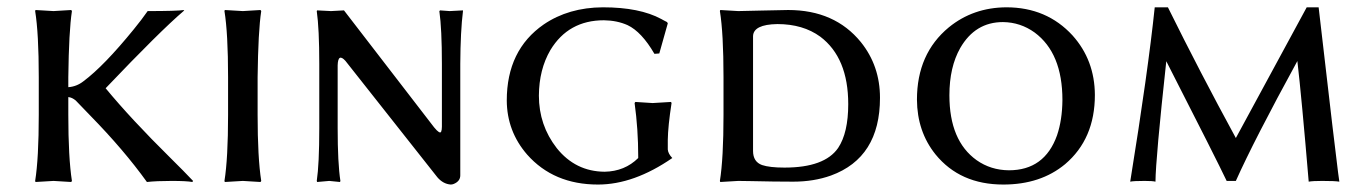

<svg xmlns="http://www.w3.org/2000/svg" viewBox="-20 -490 3699 520"><path d="M85 -280.8Q85 -399.9 75.2 -460L76.2 -462.9Q78.1 -462.9 125 -460Q125 -460 172.9 -462.9L174.8 -460Q166.5 -405.8 165 -280.8V-253.9Q187.5 -255.4 206.1 -270Q261.7 -311.5 342.3 -410.6Q364.3 -437.5 379.9 -460Q458.5 -460 479 -462.9L477.1 -460Q413.6 -405.8 266.1 -251Q335 -167.5 441.4 -62.5Q479 -25.4 502.9 0L501 2.9Q485.4 0 444.8 0Q403.8 0 377.9 2.9Q315.4 -84 225.1 -176.3Q196.3 -206.1 185.1 -217.8Q175.3 -226.1 165 -227.1V-179.2Q165 -63 174.8 0L172.9 2.9Q170.9 2.9 125 0L76.2 2.9L75.2 0Q85 -61 85 -179.2Z M597.7 -280.8Q597.7 -399.9 587.9 -460L588.9 -462.9Q590.8 -462.9 637.7 -460Q637.7 -460 685.5 -462.9L687.5 -460Q679.2 -405.8 677.7 -280.8V-179.2Q677.7 -63 687.5 0L685.5 2.9Q683.6 2.9 637.7 0Q637.7 0 588.9 2.9L587.9 0Q597.7 -61 597.7 -179.2Z M844.7 -316.9Q844.7 -412.1 837.9 -460L838.9 -461.9Q840.8 -461.9 876.5 -460Q876.5 -460 911.6 -461.9L1155.8 -145Q1171.4 -126 1174.8 -133.3Q1176.8 -138.2 1176.8 -147V-316.9Q1176.8 -412.1 1169.9 -460L1171.9 -461.9Q1173.8 -461.9 1197.8 -460L1233.9 -461.9V-460Q1227.1 -405.8 1226.6 -316.9V-15.1Q1226.6 1 1208.5 8.3Q1204.6 9.8 1200.7 9.8Q1180.2 8.3 1164.6 -9.8L915.5 -325.2Q895.5 -347.2 894.5 -313V-143.1Q894.5 -47.9 901.9 0L900.9 2.9Q898.9 2.9 871.6 0L838.9 2.9L837.9 0Q844.7 -45.4 844.7 -143.1Z M1708.5 -65.9Q1708.5 -140.6 1698.7 -210.9L1700.7 -213.9Q1702.6 -213.9 1747.6 -210.9Q1747.6 -210.9 1797.4 -213.9L1798.8 -210.9Q1789.1 -147.9 1788.6 -111.3Q1788.6 -100.1 1788.6 -85.9V-85Q1789.6 -73.7 1800.8 -62Q1696.8 9.8 1599.6 9.8Q1479.5 9.8 1407.7 -71.3Q1353 -134.3 1352.5 -217.8Q1352.5 -354.5 1452.6 -423.8Q1520 -469.7 1612.8 -470.2Q1712.4 -470.2 1771 -438.5Q1772.9 -437.5 1776.4 -435.5Q1783.7 -431.6 1786.6 -430.2L1788.6 -426.8L1765.6 -345.2L1752.4 -344.2Q1717.8 -403.8 1679.7 -421.9Q1651.4 -434.6 1615.7 -435.1Q1519.5 -435.1 1470.7 -354.5Q1439.9 -301.8 1439.5 -231Q1439.5 -150.9 1487.8 -88.9Q1538.6 -25.4 1617.7 -24.9Q1671.9 -25.9 1708.5 -62Z M2019.5 -81.1Q2019.5 -51.8 2043.9 -43Q2064.5 -36.1 2104.5 -36.1Q2213.4 -36.1 2250 -89.4Q2277.3 -130.4 2277.3 -208Q2277.3 -333.5 2201.7 -390.6Q2154.8 -424.8 2085.4 -424.8Q2020.5 -423.8 2019.5 -392.1ZM1979.5 -460Q1999.5 -460.4 2041.5 -461.4Q2099.1 -462.9 2114.7 -462.9Q2240.7 -462.9 2311.5 -376Q2363.3 -311.5 2363.3 -225.1Q2363.3 -63 2230.5 -14.6Q2184.1 2 2128.4 2Q2077.1 2 2014.6 0.5Q1988.8 0 1979.5 0L1930.7 2.9L1929.7 0Q1939.5 -61 1939.5 -179.2V-280.8Q1939.5 -399.9 1929.7 -460L1930.7 -462.9Q1932.6 -462.9 1979.5 -460Z M2696.3 -430.2Q2621.1 -430.2 2580.6 -359.9Q2551.3 -308.1 2551.3 -231.9Q2551.3 -108.9 2625 -56.2Q2663.1 -29.3 2712.4 -28.8Q2809.1 -28.8 2842.8 -123.5Q2856.9 -165 2857.4 -219.2Q2857.4 -346.2 2782.2 -401.9Q2743.7 -429.7 2696.3 -430.2ZM2945.3 -232.9Q2945.3 -113.8 2864.7 -45.4Q2798.3 9.8 2697.3 9.8Q2580.1 9.8 2513.7 -71.8Q2463.9 -133.8 2463.4 -220.2Q2463.4 -344.7 2549.8 -416Q2615.7 -469.7 2705.6 -470.2Q2814.9 -470.2 2884.8 -394Q2944.8 -327.1 2945.3 -232.9Z M3107.4 -470.2H3143.1Q3229.5 -295.4 3327.1 -116.2L3519 -470.2H3551.3Q3598.6 -61 3604 -22.5Q3606 -9.8 3607.4 2Q3595.7 0 3561 0Q3535.2 0 3524.4 2Q3505.4 -224.1 3493.7 -324.7Q3376.5 -110.4 3327.1 0H3302.2Q3276.9 -53.7 3138.7 -324.2Q3109.9 -59.6 3109.4 2Q3101.6 0 3080.1 0Q3049.8 0 3041 2Q3089.4 -297.4 3107.4 -470.2Z"/></svg>

Font: Linux Biolinum Capitals O
Style: Small Caps
Weight: 400
Designer: Philipp H. Poll
Foundry: Philipp H. Poll
Version: Version 1.0.4